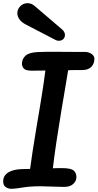

<svg xmlns="http://www.w3.org/2000/svg" viewBox="-37 -1168 613 1206"><path d="M35 18Q15 18 -1 7Q-17 -4 -17 -29Q-17 -65 15 -85Q47 -105 105 -106Q114 -106 126 -106.5Q138 -107 152 -107Q158 -153 168 -218.5Q178 -284 190 -355Q196 -391 201.5 -423.5Q207 -456 212 -486Q218 -521 224.5 -563Q231 -605 237.5 -647.5Q244 -690 248 -725Q228 -725 207 -724.5Q186 -724 164 -724Q126 -724 113.5 -736.5Q101 -749 101 -768Q101 -797 122.5 -817.5Q144 -838 199 -841Q219 -842 255.5 -842.5Q292 -843 335.5 -842.5Q379 -842 421 -842Q463 -842 494 -842Q520 -842 538 -829.5Q556 -817 556 -799Q556 -768 536.5 -748Q517 -728 479 -728Q459 -728 436 -728Q413 -728 391 -727Q384 -681 373 -618Q362 -555 351 -488L330 -357Q324 -321 317.5 -277.5Q311 -234 305 -190.5Q299 -147 295 -111Q311 -112 325.5 -112Q340 -112 352 -112Q408 -112 425.5 -97Q443 -82 443 -56Q443 -31 423 -12.5Q403 6 365 6Q331 6 289.5 4Q248 2 220 2Q150 2 104.5 10Q59 18 35 18ZM333 -912Q329 -912 323 -913Q317 -914 312 -917L125 -1014Q97 -1029 84.5 -1047.5Q72 -1066 72 -1085Q72 -1111 91 -1129.5Q110 -1148 136 -1148Q147 -1148 158.5 -1144Q170 -1140 180 -1131L352 -984Q371 -968 371 -948Q371 -933 360.5 -922.5Q350 -912 333 -912Z"/></svg>

Font: Pacifico
Style: Regular
Weight: 400
Designer: Vernon Adams
Foundry: Vernon Adams
Version: Version 3.010; ttfautohint (v1.8.4.7-5d5b)